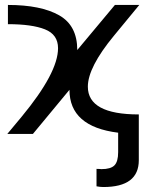

<svg xmlns="http://www.w3.org/2000/svg" viewBox="-20 -544 596 780"><path d="M12.2 -523.9Q146 -523.9 220.2 -481.9Q293.9 -440.4 293.9 -340.8L446.8 -523.9H545.9L442.9 -398.9Q336.9 -270.5 336.9 -191.9Q336.9 -79.1 543.9 -79.1V106.9Q543.9 215.8 399.9 215.8Q386.7 215.8 372.1 212.9V142.1Q377 142.1 381.6 142.3Q386.2 142.6 388.7 142.8Q391.1 143.1 392.1 143.1Q429.7 143.1 444.8 127.9Q460 112.8 460 74.2V-4.9Q262.2 -29.3 262.2 -179.2L113.8 0H9.8L67.9 -69.8Q215.8 -248.5 215.8 -348.1Q215.8 -403.8 162.6 -424.8Q109.9 -445.8 12.2 -445.8Z"/></svg>

Font: Miedinger*
Style: Book
Weight: 400
Version: Version 001.000